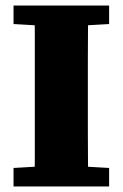

<svg xmlns="http://www.w3.org/2000/svg" viewBox="-20 -675 445 695"><path d="M29 0V-67L166 -75H236L375 -67V0ZM105 0Q106 -50 106 -99.5Q106 -149 106 -199Q106 -249 106 -299V-356Q106 -406 106 -455.5Q106 -505 106 -555Q106 -605 105 -655H299Q299 -606 298.5 -556Q298 -506 298 -456.5Q298 -407 298 -356V-299Q298 -250 298 -199.5Q298 -149 298.5 -99.5Q299 -50 299 0ZM29 -588V-655H375V-588L236 -580H166Z"/></svg>

Font: Source Serif 4 ExtraBold
Style: Regular
Weight: 800
Designer: Frank Grießhammer
Foundry: Adobe Systems Incorporated
Version: Version 4.004;hotconv 1.0.116;makeotfexe 2.5.65601